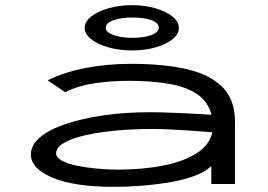

<svg xmlns="http://www.w3.org/2000/svg" viewBox="-20 -715 1040 746"><path d="M425 11Q269 11 184.5 -24.5Q100 -60 100 -115Q100 -152 136 -182Q172 -212 236 -233.5Q300 -255 383.5 -267Q467 -279 561 -279Q608 -279 674 -276Q740 -273 802 -269Q788 -321 745.5 -349.5Q703 -378 635.5 -389.5Q568 -401 481 -401Q415 -401 350.5 -392Q286 -383 233 -357L165 -403Q230 -435 313.5 -451Q397 -467 491 -467Q612 -467 702.5 -447Q793 -427 843 -378Q893 -329 893 -243V0H801V-70Q775 -45 728.5 -29Q682 -13 626.5 -4.5Q571 4 518 7.5Q465 11 425 11ZM198 -119Q198 -103 220 -91Q242 -79 277.5 -71.5Q313 -64 355.5 -60Q398 -56 439 -56Q534 -56 613 -71.5Q692 -87 743 -119Q794 -151 805 -201Q769 -204 727 -207Q685 -210 644.5 -212Q604 -214 573 -214Q501 -214 434 -208Q367 -202 313.5 -190Q260 -178 229 -160Q198 -142 198 -119ZM493 -519Q443 -519 401 -531Q359 -543 334 -563Q309 -583 309 -607Q309 -631 334.5 -651Q360 -671 402 -683Q444 -695 493 -695Q542 -695 583.5 -683Q625 -671 650 -651Q675 -631 675 -606Q675 -583 650.5 -563Q626 -543 585 -531Q544 -519 493 -519ZM495 -568Q540 -568 568.5 -579Q597 -590 597 -607Q597 -626 568.5 -636.5Q540 -647 495 -647Q450 -647 420.5 -636.5Q391 -626 391 -607Q391 -590 420.5 -579Q450 -568 495 -568Z"/></svg>

Font: Inconsolata UltraExpanded Thin
Style: Regular
Weight: 100
Width: 9
Monospace: yes
Designer: Raph Levien, Cyreal, Brenton Simpson
Foundry: Raph Levien, Cyreal, Google
Version: Version 3.100; ttfautohint (v1.8.4.7-5d5b)